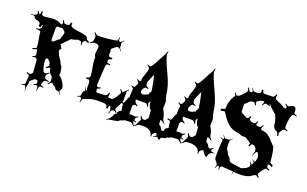

<svg xmlns="http://www.w3.org/2000/svg" viewBox="-146 -1419 3312 2069"><g transform="rotate(20 1509.5 -384.5)"><path d="M202.6 -179.2 192.4 -314Q192.4 -316.9 190.4 -320.8L183.6 -331.1Q183.1 -331.5 181.6 -333.3Q180.2 -335 179.7 -335.4Q175.3 -339.8 167.2 -339.8Q159.2 -339.8 139.2 -332L135.3 -341.8Q155.8 -349.6 162.1 -355Q168.5 -360.4 168.5 -368.2L160.6 -423.8Q155.3 -426.8 150.4 -426.8Q145.5 -426.8 107.4 -411.1L103.5 -419.9Q148.4 -441.4 148.4 -443.8Q148.4 -472.7 137.9 -529.1Q127.4 -585.4 127 -601.3Q126.5 -617.2 122.6 -621.1H121.6Q111.8 -629.9 95.7 -629.9Q79.6 -629.9 70.3 -628.9L69.3 -637.2Q94.2 -639.6 103 -643.8Q111.8 -647.9 117.2 -655.8L124.5 -666Q126.5 -669.9 126.5 -672.9V-696.8Q115.7 -689 110.4 -664.1L87.4 -668.9Q89.4 -682.6 89.4 -692.6Q89.4 -702.6 78.4 -711.2Q67.4 -719.7 53.7 -721.7Q17.6 -726.1 13.2 -747.1Q11.2 -756.3 2.2 -758.1Q-6.8 -759.8 -39.6 -759.8V-764.2Q-9.8 -764.2 -1.7 -765.9Q6.3 -767.6 18.8 -774.7Q31.2 -781.7 31.2 -791.7Q31.2 -801.8 23.4 -819.8L32.2 -824.2Q45.4 -793 54.2 -793Q64.5 -798.3 64.5 -832H76.2Q76.2 -804.7 83.7 -795.4Q91.3 -786.1 104.5 -786.1L208.5 -796.9Q228.5 -796.9 256.1 -791.3Q283.7 -785.6 295.2 -777.3Q306.6 -769 311 -769Q315.4 -769 318.8 -774.4Q322.3 -779.8 322.3 -786.6Q322.3 -793.5 312.5 -817.9L322.3 -821.8Q332 -798.8 338.1 -793Q344.2 -787.1 354.5 -787.1H371.6Q391.6 -787.1 397.5 -803.2Q400.4 -811 402.3 -824.2L418.5 -820.8Q416.5 -805.2 416.5 -801.8Q416.5 -774.9 485.8 -765.6Q515.1 -761.7 544.4 -757.8Q615.2 -748.5 619.6 -725.1Q619.6 -722.2 621.6 -720.2L627.4 -710Q628.4 -707.5 657.2 -692.9L651.4 -678.2Q620.6 -690.9 617.2 -690.9H615.2Q610.8 -690.9 600.1 -680.4Q589.4 -669.9 589.4 -660.6Q589.4 -651.4 592.3 -631.8L584.5 -630.9Q580.6 -655.8 576.7 -662.6Q572.8 -669.4 565.4 -670.9L542.5 -675.8L539.6 -676.8Q526.9 -672.4 515.6 -668Q491.7 -658.2 477.5 -658.2H473.6Q466.3 -658.2 462.4 -653.8L373.5 -564L376.5 -565.9L402.3 -521Q384.3 -510.3 384.3 -498.5Q384.3 -486.8 388.7 -476.6Q402.3 -441.9 417.5 -421.9Q443.8 -387.7 445.6 -374Q447.3 -360.4 454.6 -358.9Q465.8 -353 472.7 -319.6Q479.5 -286.1 479.5 -271.5Q479.5 -256.8 477.5 -247.1Q500.5 -235.4 527.8 -194.8Q555.2 -154.3 555.2 -124L538.6 -85.9Q538.6 -80.6 554.2 -50.8L550.3 -48.8Q535.6 -76.2 532.2 -79.1Q528.8 -82 526.4 -82H513.2Q493.7 -82 479.5 -107.9Q479 -109.9 472.2 -114.3Q450.2 -127.4 441.4 -136.2Q439.9 -138.7 439 -141.4Q438 -144 433.6 -144Q421.9 -144 395.5 -113.8L389.2 -119.1Q413.6 -147 413.6 -159.2L411.6 -184.1L406.2 -205.1Q404.8 -211.4 393.3 -217.5Q381.8 -223.6 372.6 -242.9Q363.3 -262.2 363.3 -277.8L364.3 -282.2Q356.4 -286.1 348.6 -286.1Q340.8 -286.1 317.4 -269L310.5 -277.8Q339.4 -299.3 339.4 -309.1Q339.4 -318.8 337.9 -325.4Q336.4 -332 333.7 -337.4Q331.1 -342.8 327.6 -347.4Q324.2 -352.1 320.6 -355.5Q316.9 -358.9 313.2 -362.1Q309.6 -365.2 306.4 -367.2Q303.2 -369.1 300.5 -370.4Q297.9 -371.6 295.4 -373Q277.3 -373 277.3 -342.3Q277.3 -311.5 290.5 -265.4Q303.7 -219.2 315.4 -216.8H318.4Q321.3 -215.8 329.8 -215.8Q338.4 -215.8 366.2 -236.8L371.6 -230Q351.6 -213.9 345.9 -205.8Q340.3 -197.8 340.3 -188V-181.2Q340.3 -175.8 345.5 -168Q350.6 -160.2 359.6 -155.8Q368.7 -151.4 393.6 -148.9L392.6 -139.2Q382.3 -140.1 365.5 -140.1Q348.6 -140.1 340.3 -129.9L325.2 -90.8Q325.7 -85.4 327.1 -83Q331.5 -76.2 362.3 -67.9L360.4 -59.1Q341.3 -64 333.3 -64Q325.2 -64 322.3 -62.5Q318.4 -60.1 313 -51.3Q307.6 -42.5 307.6 -2.9H302.2Q301.3 -43 297.4 -49.1Q293.5 -55.2 292.5 -56.4Q291.5 -57.6 290.8 -58.3Q290 -59.1 289.1 -59.8Q288.1 -60.5 287.1 -61Q284.2 -62 277.8 -62Q271.5 -62 249.5 -56.2L246.6 -64Q276.9 -72.8 279.5 -77.6Q282.2 -82.5 282.2 -87.9L276.4 -113.8L265.6 -118.2L243.2 -116.2Q243.2 -115.2 221.4 -99.4Q199.7 -83.5 198.2 -77.1L196.3 -46.9Q196.3 -43.9 190.9 -25.9Q185.5 -7.8 185.5 2Q185.5 11.7 188.5 40H185.5Q179.7 0.5 172.4 -12.2Q168.5 -18.1 161.4 -18.1Q154.3 -18.1 130.4 -12.2L128.4 -19Q152.8 -25.9 158.7 -30Q164.6 -34.2 164.6 -41L172.4 -120.1Q172.4 -127 170.9 -130.9Q167 -140.6 137.2 -151.9L141.6 -162.1Q165 -151.9 173.8 -151.9Q182.6 -151.9 188.5 -160.2L199.2 -169.9Q202.6 -174.8 202.6 -179.2ZM267.6 -584Q267.6 -564 284.2 -564Q288.6 -564 294.4 -566.9L302.2 -573.2L317.4 -588.9H318.4Q337.4 -609.4 354.5 -615.2V-620.1Q354.5 -631.8 357.7 -639.4Q360.8 -647 362.3 -650.9L368.2 -664.1L373.5 -696.8Q373.5 -701.2 369.6 -707L344.2 -731Q339.8 -733.9 335.4 -733.9H282.2Q275.4 -733.9 271.5 -727.1Q267.6 -720.2 267.6 -711.9Z M954.6 -850.1 953.6 -835.9Q953.6 -819.8 956.1 -816.2Q958.5 -812.5 963.9 -811Q969.2 -809.6 972.2 -809.3Q975.1 -809.1 977.1 -809.6Q983.9 -811 1004.9 -836.9L1009.8 -834Q986.8 -806.2 986.8 -798.8L991.7 -772.9Q991.7 -762.2 991.2 -754.2Q990.7 -746.1 1012.7 -719.2L1009.8 -715.8Q994.1 -735.8 989 -740.5Q983.9 -745.1 978.5 -745.1L966.8 -747.1Q963.4 -747.1 955.6 -745.1L910.6 -710.9Q904.8 -705.1 904.8 -699.2L907.7 -675.8L906.7 -648.9Q906.7 -632.3 911.9 -624.3Q917 -616.2 926 -616.2Q935.1 -616.2 950.7 -618.2L951.7 -601.1Q926.8 -597.2 920.7 -589.8Q914.6 -582.5 914.6 -568.4Q914.6 -554.2 920.7 -550.3Q926.8 -546.4 953.6 -545.9L952.6 -535.2Q927.2 -535.2 920.4 -532Q913.6 -528.8 912.6 -520Q906.2 -502.9 902.6 -414.8Q898.9 -326.7 894.5 -290Q894.5 -287.6 898.7 -278.3Q902.8 -269 912.6 -269Q922.4 -269 941.4 -275.9L944.8 -265.1Q914.1 -254.9 910.6 -247.1Q909.7 -244.1 909.7 -236.8L912.6 -220.2Q914.1 -209 928.7 -209L1016.6 -213.9Q1026.4 -217.3 1032.5 -224.6Q1038.6 -231.9 1048.8 -255.9L1057.6 -253.9Q1052.7 -212.9 1052.7 -204.1Q1052.7 -202.1 1059.1 -202.1H1061.5L1094.7 -200.2Q1110.4 -200.2 1138.4 -243.2Q1166.5 -286.1 1166.5 -296.6Q1166.5 -307.1 1146.5 -328.1L1153.8 -334Q1172.4 -311 1180.2 -311Q1188 -311 1234.9 -356.9L1239.7 -353Q1219.7 -331.5 1219.7 -327.1L1220.7 -230Q1217.8 -207.5 1197.8 -170.9Q1170.4 -122.1 1170.4 -111.3Q1170.4 -100.6 1195.8 -80.1L1189.5 -73.2Q1168.5 -91.8 1161.9 -91.8Q1155.3 -91.8 1140.6 -85.9Q1130.9 -80.6 1118.7 -41L1113.8 -42Q1121.6 -65.9 1121.6 -77.6Q1121.6 -89.4 1115 -104Q1108.4 -118.7 1107.4 -125Q1098.6 -122.6 1094.5 -114.7Q1090.3 -106.9 1088.9 -85.9L1072.8 -86.9Q1072.8 -114.3 1056.9 -123Q1041 -131.8 986.8 -131.8Q932.6 -131.8 901.6 -125.5Q870.6 -119.1 805.7 -94.2Q794.9 -85.9 787.6 -49.8L780.8 -50.8Q785.6 -76.2 785.6 -81.8Q785.6 -87.4 784.7 -90.6Q783.7 -93.8 783 -95Q782.2 -96.2 779.8 -99.1Q773.9 -106 767.1 -106Q760.3 -106 735.8 -97.2L733.9 -102.1Q756.8 -111.3 762.9 -115.2Q769 -119.1 770.5 -124V-138.2Q771 -141.6 778.8 -168Q778.8 -168.9 772.5 -172.9L779.8 -169.9L792.5 -181.2Q795.4 -184.1 795.4 -190.7Q795.4 -197.3 787.6 -221.2L792.5 -223.1Q801.3 -196.3 805.7 -189.9Q811.5 -192.9 811.5 -198.5Q811.5 -204.1 809.1 -213.1Q806.6 -222.2 807.1 -250Q807.6 -277.8 803.2 -295.4Q798.8 -313 783.7 -313Q780.3 -313 762.7 -311L760.7 -326.2Q792.5 -331.5 796.4 -340.8Q797.9 -344.2 797.9 -364.5Q797.9 -384.8 786.1 -446Q774.4 -507.3 774.4 -538.1L775.9 -559.1Q775.9 -560.1 769.3 -572.5Q762.7 -585 762.7 -598.1L769.5 -668.9Q769.5 -682.6 766.1 -687.7Q762.7 -692.9 761 -695.6Q759.3 -698.2 754.4 -699.7Q749.5 -701.2 747.6 -702.1Q742.7 -704.1 731.9 -704.1H711.4Q698.2 -704.1 668.5 -682.1L664.6 -688Q684.6 -703.6 690.7 -712.2Q696.8 -720.7 698.7 -730L701.7 -766.1Q701.7 -782.7 677.7 -811L682.6 -815.9Q708.5 -789.1 722.7 -789.1Q760.7 -789.1 829.3 -795.7Q897.9 -802.2 917.2 -806.6Q936.5 -811 939 -813Q945.8 -817.9 946.8 -849.1Z M1755.4 -41Q1760.7 -31.7 1778.8 -31.2Q1796.9 -30.8 1798.3 -27.8Q1798.3 -25.9 1785.6 -24.7Q1772.9 -23.4 1768.6 -21.5Q1764.2 -19.5 1762.2 -17.1Q1760.3 -14.6 1753.7 -12Q1747.1 -9.3 1741 0.2Q1734.9 9.8 1733.9 17.6Q1732.4 38.1 1725.1 38.1Q1715.8 38.1 1699.2 19Q1682.6 0 1671.4 -20L1647 -5.9Q1634.3 0.5 1633.8 18.1Q1633.3 35.6 1624 39.1Q1624 -14.6 1569.3 -33.2Q1543.9 -42 1524.7 -42Q1505.4 -42 1471.2 -40L1455.1 -33.2Q1453.6 -32.7 1444.8 -24.4Q1420.4 -2.9 1411.1 -2.9L1415 -6.8H1414.1Q1412.1 -6.8 1395.5 -21.5Q1378.9 -36.1 1373 -36.1L1302.2 -32.2Q1287.1 -19.5 1257.3 -14.2Q1250 -1 1224.9 4.9Q1199.7 10.7 1168 15.1Q1136.2 19.5 1126.7 24.7Q1117.2 29.8 1113.8 29.8Q1110.4 29.8 1108.4 28.8Q1135.3 13.2 1149.4 -2L1167 -27.8Q1170.9 -32.7 1172.6 -46.9Q1174.3 -61 1177.2 -64Q1175.3 -45.9 1175.3 -36.9Q1175.3 -27.8 1177.2 -25.9V-36.1Q1177.2 -66.9 1199.2 -67.9Q1199.2 -102.5 1238.3 -115.2L1227.1 -191.9L1193.4 -200.2L1194.3 -211.9Q1221.7 -206.1 1226.1 -206.1Q1233.4 -206.1 1240 -222.2Q1246.6 -238.3 1254.2 -258.8Q1261.7 -279.3 1270 -286.1Q1269 -295.9 1269 -314L1274.4 -379.9Q1274.4 -384.8 1260 -395Q1245.6 -405.3 1245.1 -412.1V-414.1Q1267.1 -404.8 1276.1 -404.8Q1285.2 -404.8 1295.7 -427.2Q1306.2 -449.7 1306.2 -457.8Q1306.2 -465.8 1294.4 -476.6Q1279.3 -491.2 1283.2 -499Q1307.6 -483.9 1313.7 -483.9Q1319.8 -483.9 1327.1 -491.2Q1326.2 -495.1 1326.2 -510.5Q1326.2 -525.9 1343.3 -569.6Q1360.4 -613.3 1360.4 -638.2L1359.4 -649.9Q1359.4 -653.8 1345.5 -665.3Q1331.5 -676.8 1331.1 -683.1V-685.1Q1357.4 -672.9 1364.3 -672.9Q1376 -672.9 1396.5 -707Q1417 -741.2 1440.2 -787.1Q1463.4 -833 1469 -840.3Q1474.6 -847.7 1478 -858.9Q1488.8 -890.6 1496.1 -894Q1492.2 -871.1 1492.2 -857.7Q1492.2 -844.2 1499.5 -820.1Q1506.8 -795.9 1530.3 -741.2Q1553.7 -686.5 1573.2 -646Q1623 -542.5 1634.3 -441.9Q1636.7 -417 1645.5 -397.9Q1654.3 -378.9 1654.3 -359.9L1652.3 -320.8V-290Q1682.6 -248 1691.4 -188Q1694.3 -172.9 1707.3 -160.4Q1720.2 -147.9 1720.2 -141.1L1721.2 -138.2Q1689.5 -165 1673.3 -165H1665L1670.4 -115.2Q1694.8 -104.5 1704.6 -81.1Q1713.4 -59.1 1736.3 -59.1Q1737.3 -59.1 1749 -69.1Q1760.7 -79.1 1770 -79.1Q1753.4 -56.6 1753.4 -51.3Q1753.4 -45.9 1755.4 -42ZM1491.2 -107.9 1497.1 -108.9 1512.2 -110.8 1540 -142.1 1534.2 -230Q1517.1 -242.2 1508.1 -267.8Q1499 -293.5 1499 -305.7Q1499 -317.9 1499.5 -319.8Q1500 -321.8 1500 -323.2L1485.4 -301.8Q1481.4 -296.4 1481.4 -292.5Q1481.4 -288.6 1485.8 -277.8Q1490.2 -267.1 1490.2 -259.5Q1490.2 -252 1487.3 -249Q1473.1 -272.5 1466.6 -278.3Q1460 -284.2 1450.2 -284.2H1341.3L1348.1 -256.8Q1349.6 -251 1367.4 -237.8Q1385.3 -224.6 1386.2 -216.8Q1365.2 -225.1 1355.7 -225.1Q1346.2 -225.1 1338.4 -219.2L1329.1 -206.1V-110.8L1366.2 -112.8L1396 -107.9Q1398.4 -107.9 1409.4 -113Q1420.4 -118.2 1427.2 -118.2Q1434.1 -118.2 1436 -117.2Q1417 -105.5 1410.9 -99.4Q1404.8 -93.3 1403.3 -85.9V-75.2L1402.3 -71.8Q1402.3 -64.9 1409.7 -64.5Q1425.3 -63.5 1432.1 -48.8Q1410.2 -56.2 1403.6 -56.2Q1397 -56.2 1397 -47.9Q1399.4 -36.1 1419.4 -11.2Q1436.5 -29.3 1440.9 -40Q1445.3 -50.8 1456.8 -71.8Q1468.3 -92.8 1468.3 -96.7Q1468.3 -100.6 1461.2 -112.8Q1454.1 -125 1454.1 -130.1Q1454.1 -135.3 1458 -139.2Q1479 -107.9 1491.2 -107.9ZM1429.2 -435.1 1400.4 -439.9Q1390.1 -439.9 1381.3 -427.7Q1365.2 -405.8 1365.2 -389.4Q1365.2 -373 1366.2 -369.1L1388.2 -360.8Q1406.7 -360.8 1419.4 -367.9Q1432.1 -375 1438 -377L1454.1 -381.8Q1452.1 -385.7 1452.1 -390.6Q1452.1 -395.5 1461.2 -406.2Q1470.2 -417 1470.2 -421.9Q1470.2 -441.9 1457 -509.5Q1443.8 -577.1 1436 -601.1L1393.1 -502.9V-493.2Q1395 -491.2 1397 -473.1V-469.2Q1398.9 -457 1420.4 -448.2Q1432.6 -439.9 1433.1 -437Q1433.1 -435.1 1429.2 -435.1Z M2295.9 -41Q2301.3 -31.7 2319.3 -31.2Q2337.4 -30.8 2338.9 -27.8Q2338.9 -25.9 2326.2 -24.7Q2313.5 -23.4 2309.1 -21.5Q2304.7 -19.5 2302.7 -17.1Q2300.8 -14.6 2294.2 -12Q2287.6 -9.3 2281.5 0.2Q2275.4 9.8 2274.4 17.6Q2272.9 38.1 2265.6 38.1Q2256.3 38.1 2239.7 19Q2223.1 0 2211.9 -20L2187.5 -5.9Q2174.8 0.5 2174.3 18.1Q2173.8 35.6 2164.6 39.1Q2164.6 -14.6 2109.9 -33.2Q2084.5 -42 2065.2 -42Q2045.9 -42 2011.7 -40L1995.6 -33.2Q1994.1 -32.7 1985.4 -24.4Q1960.9 -2.9 1951.7 -2.9L1955.6 -6.8H1954.6Q1952.6 -6.8 1936 -21.5Q1919.4 -36.1 1913.6 -36.1L1842.8 -32.2Q1827.6 -19.5 1797.9 -14.2Q1790.5 -1 1765.4 4.9Q1740.2 10.7 1708.5 15.1Q1676.8 19.5 1667.2 24.7Q1657.7 29.8 1654.3 29.8Q1650.9 29.8 1648.9 28.8Q1675.8 13.2 1689.9 -2L1707.5 -27.8Q1711.4 -32.7 1713.1 -46.9Q1714.8 -61 1717.8 -64Q1715.8 -45.9 1715.8 -36.9Q1715.8 -27.8 1717.8 -25.9V-36.1Q1717.8 -66.9 1739.7 -67.9Q1739.7 -102.5 1778.8 -115.2L1767.6 -191.9L1733.9 -200.2L1734.9 -211.9Q1762.2 -206.1 1766.6 -206.1Q1773.9 -206.1 1780.5 -222.2Q1787.1 -238.3 1794.7 -258.8Q1802.2 -279.3 1810.5 -286.1Q1809.6 -295.9 1809.6 -314L1814.9 -379.9Q1814.9 -384.8 1800.5 -395Q1786.1 -405.3 1785.6 -412.1V-414.1Q1807.6 -404.8 1816.7 -404.8Q1825.7 -404.8 1836.2 -427.2Q1846.7 -449.7 1846.7 -457.8Q1846.7 -465.8 1835 -476.6Q1819.8 -491.2 1823.7 -499Q1848.1 -483.9 1854.2 -483.9Q1860.4 -483.9 1867.7 -491.2Q1866.7 -495.1 1866.7 -510.5Q1866.7 -525.9 1883.8 -569.6Q1900.9 -613.3 1900.9 -638.2L1899.9 -649.9Q1899.9 -653.8 1886 -665.3Q1872.1 -676.8 1871.6 -683.1V-685.1Q1897.9 -672.9 1904.8 -672.9Q1916.5 -672.9 1937 -707Q1957.5 -741.2 1980.7 -787.1Q2003.9 -833 2009.5 -840.3Q2015.1 -847.7 2018.6 -858.9Q2029.3 -890.6 2036.6 -894Q2032.7 -871.1 2032.7 -857.7Q2032.7 -844.2 2040 -820.1Q2047.4 -795.9 2070.8 -741.2Q2094.2 -686.5 2113.8 -646Q2163.6 -542.5 2174.8 -441.9Q2177.2 -417 2186 -397.9Q2194.8 -378.9 2194.8 -359.9L2192.9 -320.8V-290Q2223.1 -248 2231.9 -188Q2234.9 -172.9 2247.8 -160.4Q2260.7 -147.9 2260.7 -141.1L2261.7 -138.2Q2230 -165 2213.9 -165H2205.6L2210.9 -115.2Q2235.4 -104.5 2245.1 -81.1Q2253.9 -59.1 2276.9 -59.1Q2277.8 -59.1 2289.6 -69.1Q2301.3 -79.1 2310.5 -79.1Q2293.9 -56.6 2293.9 -51.3Q2293.9 -45.9 2295.9 -42ZM2031.7 -107.9 2037.6 -108.9 2052.7 -110.8 2080.6 -142.1 2074.7 -230Q2057.6 -242.2 2048.6 -267.8Q2039.6 -293.5 2039.6 -305.7Q2039.6 -317.9 2040 -319.8Q2040.5 -321.8 2040.5 -323.2L2025.9 -301.8Q2022 -296.4 2022 -292.5Q2022 -288.6 2026.4 -277.8Q2030.8 -267.1 2030.8 -259.5Q2030.8 -252 2027.8 -249Q2013.7 -272.5 2007.1 -278.3Q2000.5 -284.2 1990.7 -284.2H1881.8L1888.7 -256.8Q1890.1 -251 1908 -237.8Q1925.8 -224.6 1926.8 -216.8Q1905.8 -225.1 1896.2 -225.1Q1886.7 -225.1 1878.9 -219.2L1869.6 -206.1V-110.8L1906.7 -112.8L1936.5 -107.9Q1939 -107.9 1950 -113Q1960.9 -118.2 1967.8 -118.2Q1974.6 -118.2 1976.6 -117.2Q1957.5 -105.5 1951.4 -99.4Q1945.3 -93.3 1943.8 -85.9V-75.2L1942.9 -71.8Q1942.9 -64.9 1950.2 -64.5Q1965.8 -63.5 1972.7 -48.8Q1950.7 -56.2 1944.1 -56.2Q1937.5 -56.2 1937.5 -47.9Q1939.9 -36.1 1960 -11.2Q1977.1 -29.3 1981.4 -40Q1985.8 -50.8 1997.3 -71.8Q2008.8 -92.8 2008.8 -96.7Q2008.8 -100.6 2001.7 -112.8Q1994.6 -125 1994.6 -130.1Q1994.6 -135.3 1998.5 -139.2Q2019.5 -107.9 2031.7 -107.9ZM1969.7 -435.1 1940.9 -439.9Q1930.7 -439.9 1921.9 -427.7Q1905.8 -405.8 1905.8 -389.4Q1905.8 -373 1906.7 -369.1L1928.7 -360.8Q1947.3 -360.8 1960 -367.9Q1972.7 -375 1978.5 -377L1994.6 -381.8Q1992.7 -385.7 1992.7 -390.6Q1992.7 -395.5 2001.7 -406.2Q2010.7 -417 2010.7 -421.9Q2010.7 -441.9 1997.6 -509.5Q1984.4 -577.1 1976.6 -601.1L1933.6 -502.9V-493.2Q1935.5 -491.2 1937.5 -473.1V-469.2Q1939.5 -457 1960.9 -448.2Q1973.1 -439.9 1973.6 -437Q1973.6 -435.1 1969.7 -435.1Z M2371.6 -205.1Q2375.5 -205.1 2378.4 -213.9Q2378.4 -218.8 2360.4 -248L2363.3 -250Q2383.8 -219.2 2390.6 -219.2H2432.6Q2442.4 -219.2 2469.2 -245.1L2471.7 -243.2Q2444.3 -217.3 2444.3 -207L2442.4 -181.2Q2442.4 -118.2 2454.6 -107.9Q2462.9 -99.1 2473.1 -77.9Q2483.4 -56.6 2486.3 -55.2Q2508.3 -41.5 2515.6 -14.2Q2517.1 -9.3 2519.5 -6.8L2538.6 6.8L2658.2 23.9L2660.6 24.9L2710.4 3.9Q2715.8 -1.5 2725.1 -7.8Q2742.7 -19.5 2742.7 -35.2Q2742.7 -50.8 2726.6 -75.2L2730.5 -78.1L2752.4 -49.8Q2757.3 -53.7 2762.5 -64Q2767.6 -74.2 2767.6 -78.1Q2767.6 -82 2764.2 -85.9Q2760.7 -89.8 2742.7 -103L2744.6 -106.9Q2770 -90.8 2774.7 -90.8Q2779.3 -90.8 2784.9 -111.8Q2790.5 -132.8 2790.5 -139.6Q2790.5 -146.5 2788.6 -157.2L2780.3 -182.1Q2780.3 -187.5 2773.4 -192.9Q2766.6 -198.2 2762.2 -198.2Q2750 -198.2 2731.4 -145L2726.6 -147Q2739.3 -181.2 2739.3 -203.1L2736.3 -223.1Q2736.3 -226.1 2734.4 -230L2716.3 -250Q2713.9 -252.4 2709.5 -253.9L2691.4 -256.8L2684.6 -257.8Q2674.3 -257.8 2664.6 -225.1L2653.3 -229Q2659.7 -250.5 2659.7 -256.3Q2659.7 -265.6 2648.4 -270L2593.3 -305.2Q2590.3 -306.2 2583.5 -306.2L2562.5 -305.2Q2538.1 -305.2 2509.3 -320.8Q2504.4 -323.2 2488.8 -323.5Q2473.1 -323.7 2446 -333.3Q2418.9 -342.8 2398.7 -356.7Q2378.4 -370.6 2357.9 -393.1Q2329.6 -423.8 2292.5 -482.9Q2287.6 -491.2 2280.5 -491.2Q2273.4 -491.2 2243.7 -483.9L2236.3 -502.9Q2283.2 -516.1 2283.2 -520Q2284.2 -528.3 2284.7 -544.9Q2286.6 -583 2289.6 -589.8L2303.2 -630.9Q2307.6 -643.1 2321 -664.3Q2334.5 -685.5 2334.5 -689.5Q2334.5 -693.4 2319.3 -719.2L2325.2 -723.1Q2343.8 -694.8 2351.6 -694.8Q2354.5 -694.8 2356.4 -695.8L2374.5 -702.1Q2394.5 -717.3 2419.9 -745.1Q2445.3 -772.9 2445.3 -782.7Q2445.3 -792.5 2436.5 -817.9L2445.3 -820.8Q2457 -791 2463.9 -786.6Q2471.7 -782.2 2479 -782.2Q2486.3 -782.2 2491 -786.9Q2495.6 -791.5 2495.6 -796.9Q2495.6 -802.2 2479.5 -831.1L2483.4 -834Q2498.5 -807.1 2502.4 -803.7Q2506.3 -800.3 2509.3 -799.8L2543.5 -797.9Q2558.1 -796.9 2571.8 -804Q2585.4 -811 2585.4 -822.5Q2585.4 -834 2582.5 -848.1L2598.6 -851.1Q2602.5 -829.1 2608.6 -822Q2614.7 -814.9 2625.5 -814.9L2712.4 -816.9Q2725.1 -816.9 2731.9 -823.5Q2738.8 -830.1 2746.6 -854L2760.3 -850.1Q2753.4 -831.5 2753.4 -819.1Q2753.4 -806.6 2767.8 -798.1Q2782.2 -789.6 2804 -782.2Q2825.7 -774.9 2848.6 -759.5Q2871.6 -744.1 2878.4 -744.1Q2897.9 -744.1 2897.5 -757.8Q2897.5 -768.1 2872.6 -788.1L2878.4 -794.9Q2901.4 -775.9 2908.2 -775.9Q2915 -775.9 2933.3 -786.9Q2951.7 -797.9 2963.4 -797.9Q2997.6 -797.9 2997.6 -750V-740.2Q2997.6 -732.9 2998.5 -729.5Q3002 -721.2 3032.2 -711.9L3029.3 -702.1Q3008.8 -709 2997.8 -709Q2986.8 -709 2977.8 -691.7Q2968.8 -674.3 2964.8 -647.5Q2957.5 -597.2 2957.8 -573.7Q2958 -550.3 2960 -546.9Q2964.8 -537.1 2994.6 -526.9L2990.2 -518.1Q2969.7 -524.9 2958 -524.9Q2946.3 -524.9 2929.9 -502.7Q2913.6 -480.5 2913.6 -470.5Q2913.6 -460.4 2918.5 -437L2907.2 -435.1Q2901.9 -460 2896 -469Q2890.1 -478 2880.4 -481.9Q2854 -493.2 2844.2 -516.6Q2834.5 -540 2834.5 -575.2Q2834.5 -578.1 2822.3 -610.4Q2810.1 -642.6 2808.6 -645L2743.7 -702.1Q2728.5 -710.9 2728.5 -726.1L2723.6 -725.1Q2717.8 -725.1 2704.6 -732.9Q2725.6 -716.3 2725.6 -711.9Q2725.6 -710 2721.7 -710L2674.3 -720.2Q2662.6 -720.2 2646.5 -690.9L2638.7 -695.8Q2651.4 -717.8 2651.4 -727.8Q2651.4 -737.8 2642.6 -737.8Q2622.1 -737.8 2596.2 -724.1Q2570.3 -710.4 2570.3 -698.2Q2570.3 -689 2580.6 -668L2570.3 -664.1Q2556.6 -694.8 2544.4 -694.8L2538.6 -693.8L2512.2 -687L2507.3 -684.1Q2501 -677.2 2487.3 -665Q2455.6 -637.7 2455.6 -632.8L2458.5 -551.8Q2458.5 -541.5 2487.3 -528.6Q2516.1 -515.6 2521 -511.7Q2528.8 -505.9 2540.8 -505.9Q2552.7 -505.9 2562.5 -538.1L2575.2 -534.2Q2569.3 -515.6 2569.3 -507.3Q2569.3 -499 2582.5 -490Q2595.7 -481 2606.4 -481L2626.5 -479Q2637.2 -479 2643.3 -488.3Q2649.4 -497.6 2655.3 -513.2L2664.6 -508.8Q2654.3 -485.4 2654.3 -477.1Q2654.3 -461.9 2685.1 -461.9Q2690.9 -461.9 2696.3 -461.9Q2708 -461.9 2727.5 -494.1L2734.4 -488.8Q2718.3 -461.9 2718.3 -454.6Q2718.3 -447.3 2724.1 -441.2Q2730 -435.1 2743.9 -434.8Q2757.8 -434.6 2777.6 -427.5Q2797.4 -420.4 2814.7 -406.5Q2832 -392.6 2844.2 -380.1Q2856.4 -367.7 2873.8 -348.1Q2891.1 -328.6 2901.4 -318.8Q2922.4 -297.9 2936.5 -141.1Q2936.5 -138.7 2969.2 -122.1L2971.7 -98.1L2931.6 -115.2Q2927.2 -115.2 2923.3 -112.8H2924.3Q2920.9 -110.8 2919.4 -104V-95.2Q2919.4 -85 2925 -78.9Q2930.7 -72.8 2954.6 -63L2950.2 -53.2Q2926.3 -63 2916 -63Q2905.8 -63 2879.2 -26.4Q2852.5 10.3 2852.5 20.8Q2852.5 31.2 2874.5 53.2L2867.7 61Q2845.2 40 2838.4 40Q2831.5 40 2826.9 42.2Q2822.3 44.4 2817.1 47.6Q2812 50.8 2809.6 51.8Q2760.3 92.8 2673.3 92.8L2601.6 89.8Q2597.7 89.8 2587.4 125L2585.4 124Q2592.3 93.3 2592.3 90.6Q2592.3 87.9 2591.3 86.9H2587.4L2463.4 78.1Q2451.2 78.1 2446.3 86.4Q2441.4 94.7 2441.4 119.1L2434.6 120.1Q2433.6 87.9 2429.9 85.4Q2426.3 83 2421.4 83Q2412.6 83 2397.5 116.2L2391.6 112.8Q2403.3 89.4 2403.3 81.3Q2403.3 73.2 2382.8 49.1Q2362.3 24.9 2362.3 11.2V-42Q2362.3 -137.2 2371.6 -191.9Q2371.6 -194.3 2370.6 -195.3Q2368.2 -198.7 2338.4 -208L2339.4 -212.9Q2364.7 -205.1 2371.6 -205.1Z"/></g></svg>

Font: Eater
Style: Regular
Weight: 400
Version: Version 001.002